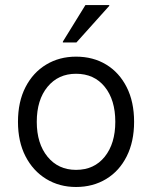

<svg xmlns="http://www.w3.org/2000/svg" viewBox="-20 -736 607 766"><path d="M283.3 10Q216.7 10 164.2 -22.1Q111.7 -54.2 81.7 -112.5Q51.7 -170.8 51.7 -250Q51.7 -330 81.7 -388.3Q111.7 -446.7 164.2 -478.3Q216.7 -510 283.3 -510Q351.7 -510 403.8 -478.3Q455.8 -446.7 485.4 -388.3Q515 -330 515 -250Q515 -170.8 485.4 -112.1Q455.8 -53.3 403.3 -21.7Q350.8 10 283.3 10ZM283.3 -58.3Q355.8 -58.3 397.9 -110.8Q440 -163.3 440 -250Q440 -337.5 397.9 -389.6Q355.8 -441.7 283.3 -441.7Q212.5 -441.7 169.6 -389.6Q126.7 -337.5 126.7 -250Q126.7 -163.3 169.6 -110.8Q212.5 -58.3 283.3 -58.3ZM230.8 -566.7V-570L320.8 -715.8H415.8V-712.5L285 -566.7Z"/></svg>

Font: Funnel Sans Light Light
Style: Regular
Weight: 300
Version: Version 1.000